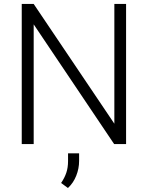

<svg xmlns="http://www.w3.org/2000/svg" viewBox="-20 -731 750 974"><path d="M619.6 -710.9V0H559.1L150.9 -607.4V0H90.3V-710.9H150.9L560.1 -103.5V-710.9ZM381.3 46.9V85.4Q381.3 124 366.7 160.6Q352.1 197.3 324.7 222.7L290 197.3Q307.6 171.4 316.4 145.3Q325.2 119.1 325.2 86.4V46.9Z"/></svg>

Font: Vazirmatn RD ExtraLight
Style: Regular
Weight: 200
Designer: Saber Rastikerdar
Foundry: Saber Rastikerdar
Version: Version 32.102